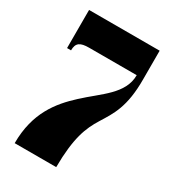

<svg xmlns="http://www.w3.org/2000/svg" viewBox="-173 -791 787 881"><g transform="rotate(30 220.5 -350.0)"><path d="M36 -700V-498H57C57 -538 76 -550 123 -550H375C375 -450 278 -397 195 -320C119 -250 46 -161 46 0H266C267 -155 294 -221 332 -282C371 -345 411 -402 410 -550V-700Z"/></g></svg>

Font: Sprat Condensed Black
Style: Regular
Weight: 900
Designer: Ethan Nakache
Foundry: Collletttivo
Version: Version 2.000;Glyphs 3.2 (3217)